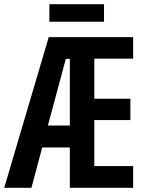

<svg xmlns="http://www.w3.org/2000/svg" viewBox="-23 -890 692 910"><path d="M608 0H308V-191H177L126 0H-3L208 -714H608V-612H424V-422H595V-321H424V-103H608ZM204 -295H308V-611H289ZM470 -870V-787H211V-870Z"/></svg>

Font: Noto Sans Display ExtraCondensed SemiBold
Style: Regular
Weight: 600
Width: 2
Designer: Monotype Design Team
Foundry: Monotype Imaging Inc.
Version: Version 2.003